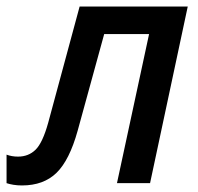

<svg xmlns="http://www.w3.org/2000/svg" viewBox="-61 -559 605 586"><path d="M6 7Q-8 7 -20 5Q-32 3 -41 0V-87Q-25 -81 -6 -81Q26 -81 47.5 -102Q69 -123 86 -184L182 -539H512L397 0H296L394 -455H257L176 -160Q151 -70 111.5 -31.5Q72 7 6 7Z"/></svg>

Font: Noto Sans SemiCondensed Medium
Style: Italic
Weight: 500
Width: 4
Italic angle: -12°
Designer: Monotype Design Team
Foundry: Monotype Imaging Inc.
Version: Version 2.013; ttfautohint (v1.8.4.7-5d5b)